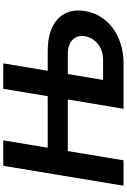

<svg xmlns="http://www.w3.org/2000/svg" viewBox="177 -944 767 1161"><g transform="rotate(-90 560.5 -363.5)"><path d="M138.5 -727.3H292.3L247.9 -458.5H559.3L604 -727.3H757.8L713.1 -458.5H831.7Q962 -458.5 1026.6 -397Q1091.3 -335.6 1074.2 -232.2Q1065.7 -181.1 1039.1 -138.3Q1012.4 -95.5 970.9 -64.8Q929.3 -34.1 874.6 -17Q820 0 755.3 0H483.3L539.4 -337H227.6L171.5 0H17.8ZM775.9 -123.6Q837.4 -123.6 876.4 -156.2Q914.8 -188.9 921.9 -233.7Q929.3 -277.3 901.3 -307.2Q873.2 -337 811.4 -337H693.2L657.7 -123.6Z"/></g></svg>

Font: Inter P
Style: Bold Italic
Weight: 700
Italic angle: 9.39999°
Designer: Rasmus Andersson
Foundry: rsms
Version: Version 3.018;git-588b23468